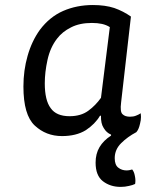

<svg xmlns="http://www.w3.org/2000/svg" viewBox="-20 -522 584 764"><path d="M505.9 152.3Q499 154.3 494.1 155.3Q490.2 156.2 484.4 156.2Q464.8 156.2 451.2 145.5Q436.5 134.8 436.5 107.4Q436.5 73.2 461.9 47.9Q487.3 22.5 522.5 3.9Q532.2 -6.8 537.1 -29.3Q541 -43.9 541 -56.6Q541 -64.5 540 -71.3Q531.2 -65.4 520.5 -61.5Q510.7 -57.6 497.1 -57.6Q477.5 -57.6 467.8 -67.4Q457 -76.2 461.9 -114.3Q474.6 -227.5 501 -456.1Q470.7 -477.5 434.6 -490.2Q398.4 -502 349.6 -502Q285.2 -502 231.4 -478.5Q177.7 -455.1 138.7 -403.3Q106.4 -358.4 89.8 -299.8Q73.2 -242.2 73.2 -177.7Q73.2 -64.5 118.2 -22.5Q163.1 19.5 226.6 19.5Q283.2 19.5 321.3 -3.9Q358.4 -28.3 377.9 -61.5Q378.9 -61.5 381.8 -61.5Q380.9 -30.3 392.6 -12.7Q403.3 5.9 421.9 13.7Q421.9 15.6 421.9 17.6Q391.6 37.1 376 63.5Q360.4 89.8 360.4 125Q360.4 176.8 389.6 199.2Q418.9 221.7 460 221.7Q477.5 221.7 493.2 217.8Q507.8 214.8 517.6 210Q520.5 195.3 516.6 177.7Q513.7 161.1 505.9 152.3ZM381.8 -132.8Q360.4 -102.5 331.1 -81.1Q301.8 -59.6 256.8 -59.6Q204.1 -59.6 181.6 -91.8Q158.2 -123 158.2 -190.4Q158.2 -234.4 168.9 -283.2Q179.7 -333 207 -368.2Q227.5 -395.5 262.7 -413.1Q296.9 -430.7 345.7 -430.7Q368.2 -430.7 385.7 -426.8Q403.3 -422.9 417 -414.1Q405.3 -320.3 381.8 -132.8Z"/></svg>

Font: cl
Style: Italic
Weight: 400
Designer: Mitja Miklavcic
Version: Version 7.504; 2011; Build 1022